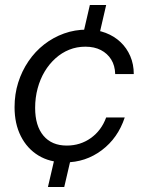

<svg xmlns="http://www.w3.org/2000/svg" viewBox="-20 -636 573 765"><path d="M307 -482 338 -616H403L372 -482ZM266 -20 236 109H171L201 -20ZM239 11Q178 11 133 -16.5Q88 -44 63 -93.5Q38 -143 38 -209Q38 -261 52.5 -307Q67 -353 93.5 -392Q120 -431 156 -459Q192 -487 235 -502.5Q278 -518 326 -518Q367 -518 401 -505Q435 -492 460 -468.5Q485 -445 499 -412.5Q513 -380 513 -341H439Q438 -375 423 -399Q408 -423 382 -436.5Q356 -450 320 -450Q286 -450 256 -438Q226 -426 201 -403.5Q176 -381 158 -351Q140 -321 130 -284Q120 -247 120 -206Q120 -135 153 -95.5Q186 -56 246 -56Q300 -56 342 -86Q384 -116 403 -168H477Q450 -86 385.5 -37.5Q321 11 239 11Z"/></svg>

Font: Instrument Sans
Style: Italic
Weight: 400
Italic angle: -13°
Designer: Rodrigo Fuenzalida
Foundry: fragTYPE
Version: Version 1.000;gftools[0.9.28]